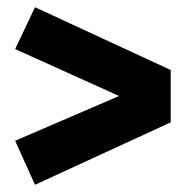

<svg xmlns="http://www.w3.org/2000/svg" viewBox="-20 -599 516 532"><path d="M77 -579 453 -405V-260L77 -87L22 -209L310 -333L22 -463Z"/></svg>

Font: Fira Sans Condensed ExtraBold
Style: Regular
Weight: 800
Width: 3
Designer: Carrois Corporate & Edenspiekermann AG
Foundry: Carrois Corporate GbR & Edenspiekermann AG
Version: Version 4.203